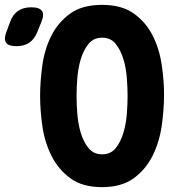

<svg xmlns="http://www.w3.org/2000/svg" viewBox="-120 -760 740 790"><path d="M33 -627Q21 -598 0 -584Q-21 -570 -53 -570Q-85 -570 -95 -584.5Q-105 -599 -94 -628L-79 -668Q-68 -700 -46 -715Q-24 -730 9 -730Q42 -730 52.5 -715Q63 -700 50 -669ZM300 -125Q336 -125 356.5 -151Q377 -177 388 -214.5Q399 -252 402 -293Q405 -334 405 -365Q405 -396 402 -437.5Q399 -479 388 -516Q377 -553 356.5 -579Q336 -605 300 -605Q265 -605 244 -579Q223 -553 212 -515.5Q201 -478 198 -437Q195 -396 195 -365Q195 -334 198 -293Q201 -252 212 -214.5Q223 -177 244 -151Q265 -125 300 -125ZM300 10Q219 10 169.5 -26.5Q120 -63 92 -118.5Q64 -174 54.5 -240Q45 -306 45 -365Q45 -424 54 -490Q63 -556 90.5 -611.5Q118 -667 168 -703.5Q218 -740 300 -740Q381 -740 431 -704Q481 -668 508.5 -613Q536 -558 545.5 -493Q555 -428 555 -371Q555 -310 545.5 -243Q536 -176 508 -119.5Q480 -63 430 -26.5Q380 10 300 10Z"/></svg>

Font: Maple Mono ExtraBold
Style: Regular
Weight: 800
Monospace: yes
Designer: subframe7536
Version: Version 7.000